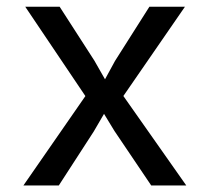

<svg xmlns="http://www.w3.org/2000/svg" viewBox="-20 -566 640 586"><path d="M51.5 0 260.5 -301.5 261 -242.5 57 -545.5H162L268 -381L300.5 -324L331 -380L436 -545.5H544.5L335.5 -242.5L336.5 -301.5L548.5 0H441.5L329.5 -166L297.5 -218.5L266 -164.5L159.5 0Z"/></svg>

Font: Spline Sans Mono
Style: Regular
Weight: 400
Monospace: yes
Designer: Eben Sorkin, Mirko Velimirovic
Foundry: Sorkin Type
Version: Version 1.004